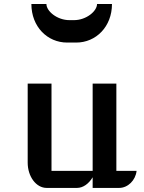

<svg xmlns="http://www.w3.org/2000/svg" viewBox="-20 -921 707 941"><path d="M115.7 -124C115.7 -55.7 157.2 0 208.5 0H357.4C386.7 0 415 -20 434.1 -52.2V0H564C606.9 0 644.5 -37.6 649.4 -83.5H550.3V-511.2H434.1V-83.5H232.4V-511.2H115.7ZM309.1 -712.4H353.5C450.7 -712.4 528.8 -790.5 528.8 -901.4H455.6C455.6 -866.2 402.8 -822.3 342.8 -822.3H320.3C259.8 -822.3 207.5 -866.2 207.5 -901.4H133.8C133.8 -790.5 211.9 -712.4 309.1 -712.4Z"/></svg>

Font: Atomic Age
Style: Regular
Weight: 400
Designer: James Grieshaber
Foundry: James Grieshaber
Version: Version 1.002